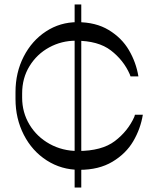

<svg xmlns="http://www.w3.org/2000/svg" viewBox="-20 -785 705 867"><path d="M625 -267Q614.6 -203.2 581.6 -147.1Q548.6 -91 487.6 -54.6Q426.6 -18.1 339 -18.1Q257.4 -18.1 191.2 -60.6Q125 -103 87.5 -176.3Q50 -249.6 50 -338V-369Q50 -457.4 87 -529.5Q124 -601.6 187.7 -643.2Q251.4 -684.9 329 -684.9Q412.6 -684.9 471.1 -649.4Q529.6 -614 562.1 -558.7Q594.6 -503.4 605 -440H569.4Q568.4 -442.9 567.6 -444.9Q566.8 -447 565.8 -449.9Q538 -513.1 480.8 -557.2Q423.6 -601.2 321.9 -601.2Q258.1 -601.2 202.4 -571.1Q146.8 -540.9 113.4 -486.6Q80 -432.4 80 -363V-344Q80 -277.4 113.2 -222.2Q146.5 -167 204.2 -135.1Q261.9 -103.2 331.9 -103.2Q439.6 -103.2 498.5 -147.9Q557.4 -192.6 586.4 -257.1L589.4 -267ZM317 -764.9H347V61.9H317Z"/></svg>

Font: Space Cowgirl
Style: Regular
Weight: 400
Designer: Valery Marier
Foundry: Valery Marier
Version: Version 1.000